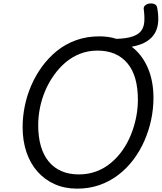

<svg xmlns="http://www.w3.org/2000/svg" viewBox="-20 -1107 965 1146"><path d="M440 19Q367 19 307 -7.5Q247 -34 204 -82.5Q161 -131 138 -198.5Q115 -266 115 -349Q115 -409 127.5 -472Q140 -535 166 -595.5Q192 -656 230.5 -709Q269 -762 319.5 -803Q370 -844 434 -867Q498 -890 573 -890Q600 -890 625.5 -886.5Q651 -883 675 -875Q734 -877 769 -888.5Q804 -900 821 -921Q838 -942 841 -974.5Q844 -1007 838 -1052Q836 -1066 846.5 -1075Q857 -1084 873 -1086Q889 -1088 902 -1082.5Q915 -1077 918 -1062Q926 -1021 924.5 -983Q923 -945 907 -914Q891 -883 857.5 -861Q824 -839 766 -828Q828 -781 862 -702.5Q896 -624 896 -523Q896 -458 882.5 -393.5Q869 -329 842.5 -268Q816 -207 777 -155Q738 -103 687.5 -64Q637 -25 575 -3Q513 19 440 19ZM451 -66Q507 -66 555 -84Q603 -102 642.5 -135Q682 -168 712 -211Q742 -254 762 -304Q782 -354 792.5 -406.5Q803 -459 803 -511Q803 -583 787.5 -637.5Q772 -692 740.5 -729.5Q709 -767 664.5 -786Q620 -805 562 -805Q507 -805 459 -786.5Q411 -768 372 -735Q333 -702 302 -658.5Q271 -615 250 -565.5Q229 -516 218.5 -463.5Q208 -411 208 -360Q208 -289 224 -234.5Q240 -180 271 -142.5Q302 -105 347 -85.5Q392 -66 451 -66Z"/></svg>

Font: Playwrite AT
Style: Italic
Weight: 400
Italic angle: -13.0072°
Designer: Veronika Burian, José Scaglione
Foundry: TypeTogether
Version: Version 1.002